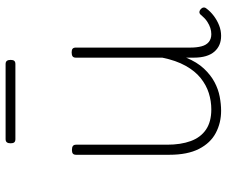

<svg xmlns="http://www.w3.org/2000/svg" viewBox="-82 -709 810 686"><g transform="rotate(-90 323.0 -366.0)"><path d="M270 19Q227 19 191 0Q155 -19 134 -60Q113 -101 113 -166V-499Q113 -507 117 -510.5Q121 -514 130 -514Q140 -514 144.5 -510.5Q149 -507 149 -499V-174Q149 -125 162 -89.5Q175 -54 203 -35Q231 -16 275 -16Q305 -16 333.5 -25Q362 -34 387 -54Q412 -74 431 -108Q450 -142 460 -191V-500Q460 -508 464.5 -511.5Q469 -515 479 -515Q488 -515 492 -511.5Q496 -508 496 -500V-91Q496 -68 500.5 -51Q505 -34 516 -25Q527 -16 544 -16Q555 -16 566 -19.5Q577 -23 588.5 -30.5Q600 -38 611 -51Q616 -58 621.5 -58.5Q627 -59 633 -54Q638 -50 639 -44.5Q640 -39 636 -34Q625 -19 609 -7Q593 5 575 12Q557 19 538 19Q520 19 506 13Q492 7 481.5 -5Q471 -17 465.5 -35.5Q460 -54 460 -79V-106Q444 -67 421 -42.5Q398 -18 372.5 -4.5Q347 9 320.5 14Q294 19 270 19ZM169 -716Q161 -716 157.5 -720Q154 -724 154 -733Q154 -742 157.5 -746.5Q161 -751 169 -751H437Q445 -751 448.5 -746.5Q452 -742 452 -733Q452 -724 448.5 -720Q445 -716 437 -716Z"/></g></svg>

Font: Playwrite CL Thin
Style: Regular
Weight: 100
Designer: Veronika Burian, José Scaglione
Foundry: TypeTogether
Version: Version 1.002